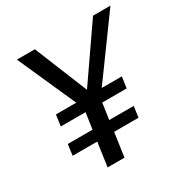

<svg xmlns="http://www.w3.org/2000/svg" viewBox="-156 -797 894 926"><g transform="rotate(-30 291.5 -334.5)"><path d="M348 -346H460L451 -284H315L302 -194H438L430 -133H294L275 0H181L200 -133H63L71 -194H209L222 -284H84L93 -346H206L62 -669H162L282 -374L486 -669H583Z"/></g></svg>

Font: FiraGO
Style: Italic
Weight: 400
Italic angle: -8°
Designer: bBox Type GmbH
Foundry: bBox Type GmbH
Version: Version 1.001